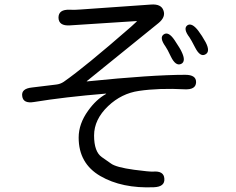

<svg xmlns="http://www.w3.org/2000/svg" viewBox="-20 -785 1040 847"><path d="M327 -178Q327 -239 369 -297Q404 -346 447 -370Q451 -372 446 -372Q264 -357 130 -335Q82 -327 78 -361Q73 -394 121 -399L228 -412Q246 -414 261 -424Q353 -488 557 -666Q575 -682 582 -689Q586 -692 581 -692L288 -673Q239 -670 238 -707Q238 -744 287 -742Q311 -741 334 -743L647 -765Q691 -768 701 -739Q712 -710 679 -683L364 -428Q360 -425 365 -426Q651 -455 797 -455Q846 -455 845 -422Q844 -389 796 -391Q681 -397 593 -384Q516 -373 457 -317Q395 -258 395 -187Q395 -116 429 -92Q449 -78 469 -64Q491 -47 572 -36Q640 -27 655 -28Q703 -32 705 3Q708 39 659 41Q518 47 422.5 -8.5Q327 -64 327 -178ZM779 -503Q755 -492 734 -535Q718 -569 710 -580Q682 -619 702 -633Q723 -648 750 -608Q776 -569 781 -557Q802 -514 779 -503ZM886 -545Q863 -532 841 -575Q823 -610 816 -620Q787 -658 806 -673Q826 -687 855 -649Q871 -628 887 -599Q909 -557 886 -545Z"/></svg>

Font: Resource Han Rounded KR Normal
Style: Regular
Weight: 350
Designer: Cyano Hao (round all glyphs); Ryoko NISHIZUKA 西塚涼子 (kana, bopomofo & ideographs); Paul D. Hunt (Latin, Greek & Cyrillic)
Foundry: Cyano Hao
Version: 0.990